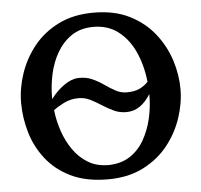

<svg xmlns="http://www.w3.org/2000/svg" viewBox="-52 -770 881 840"><g transform="rotate(-5 388.5 -350.0)"><path d="M389 16Q294 16 227.5 -16Q161 -48 119 -101.5Q77 -155 58 -220Q39 -285 39 -350Q39 -413 60.5 -477.5Q82 -542 125 -596Q168 -650 234 -683Q300 -716 389 -716Q480 -716 546 -683Q612 -650 655 -595.5Q698 -541 718.5 -477Q739 -413 739 -350Q739 -288 717.5 -223.5Q696 -159 653 -105Q610 -51 544 -17.5Q478 16 389 16ZM176 -364Q176 -359 176 -355Q203 -391 235.5 -413.5Q268 -436 298 -437Q332 -438 358.5 -426Q385 -414 408.5 -397.5Q432 -381 455 -368.5Q478 -356 504 -356Q538 -356 560 -366.5Q582 -377 598 -394Q590 -468 563 -527Q536 -586 490 -620.5Q444 -655 379 -654Q324 -653 285.5 -626.5Q247 -600 222.5 -557.5Q198 -515 187 -464Q176 -413 176 -364ZM397 -46Q452 -47 491 -72.5Q530 -98 554 -140.5Q578 -183 589.5 -233Q601 -283 601 -332Q601 -332 601 -333Q601 -334 601 -340Q581 -307 554.5 -288.5Q528 -270 494 -270Q465 -270 439.5 -282Q414 -294 390 -309.5Q366 -325 342 -337Q318 -349 291 -349Q256 -349 227 -334.5Q198 -320 180 -306Q185 -260 200.5 -214Q216 -168 242.5 -130Q269 -92 307 -69Q345 -46 397 -46Z"/></g></svg>

Font: Lora SemiBold
Style: Regular
Weight: 600
Designer: Olga Karpushina, Alexei Vanyashin (Cyrillic)
Foundry: Cyreal
Version: Version 3.011; ttfautohint (v1.8.4.7-5d5b)